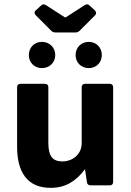

<svg xmlns="http://www.w3.org/2000/svg" viewBox="-20 -863 610 894"><path d="M350.6 -719.7 422.9 -792C429.7 -798.8 428.7 -807.6 421.9 -814.5L396.5 -837.9C389.6 -844.7 381.8 -843.8 374 -838.9L286.1 -782.2H282.2L194.3 -838.9C186.5 -843.8 178.7 -844.7 171.9 -837.9L146.5 -814.5C138.7 -807.6 139.6 -798.8 146.5 -792L218.8 -719.7C224.6 -713.9 230.5 -711.9 238.3 -711.9H331.1C338.9 -711.9 344.7 -713.9 350.6 -719.7ZM174.8 -545.9C210.9 -545.9 237.3 -572.3 237.3 -606.4C237.3 -641.6 210.9 -668 174.8 -668C139.6 -668 114.3 -641.6 114.3 -606.4C114.3 -572.3 139.6 -545.9 174.8 -545.9ZM332 -606.4C332 -572.3 357.4 -545.9 393.6 -545.9C428.7 -545.9 454.1 -572.3 454.1 -606.4C454.1 -641.6 428.7 -668 393.6 -668C357.4 -668 332 -641.6 332 -606.4ZM360.4 -457V-196.3C360.4 -140.6 312.5 -111.3 272.5 -111.3C227.5 -111.3 205.1 -131.8 205.1 -198.2V-457C205.1 -466.8 199.2 -472.7 189.5 -472.7H75.2C65.4 -472.7 59.6 -466.8 59.6 -457V-179.7C59.6 -62.5 106.4 11.7 215.8 11.7C284.2 11.7 333 -18.6 374 -73.2H376L384.8 -14.6C385.7 -5.9 391.6 0 401.4 0H491.2C501 0 506.8 -5.9 506.8 -15.6V-457C506.8 -466.8 501 -472.7 491.2 -472.7H376C366.2 -472.7 360.4 -466.8 360.4 -457Z"/></svg>

Font: Ed Sans Neue
Style: Bold
Weight: 700
Designer: Stephen Hutchings
Version: Version 1.004;PS 001.004;hotconv 1.0.88;makeotf.lib2.5.64775